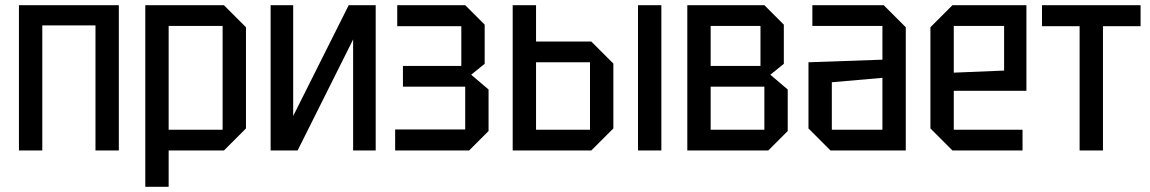

<svg xmlns="http://www.w3.org/2000/svg" viewBox="-20 -580 4431 740"><path d="M53 0V-560H438V0H348V-482H143V0Z M540 140V-560H843L928 -475V-85L843 0H630V140ZM838 -480H630V-80H838Z M1428 0H1341V-428L1127 0H1023V-560H1110V-133L1324 -560H1428Z M1863 -75 1788 0H1503V-81H1773V-246H1533V-326H1758V-479H1511V-560H1773L1848 -485V-334L1796 -292L1863 -235Z M1956 0V-560H2046V-420H2259L2344 -335V-85L2259 0ZM2046 -80H2254V-340H2046ZM2439 0V-560H2529V0Z M2629 -560V0H2941L3016 -75V-235L2949 -292L3001 -334V-485L2926 -560ZM2719 -326V-480H2911V-326ZM2719 -80V-246H2926V-80Z M3096 -85V-340L3381 -350V-480H3111V-560H3386L3471 -475V0H3181ZM3186 -263V-80H3381V-280Z M3566 -85V-475L3651 -560H3936V-230H3656V-80H3921V0H3651ZM3656 -300 3850 -308V-480H3656Z M4231 0V-479H4376V-560H3996V-479H4141V0Z"/></svg>

Font: Tektur SemiCondensed
Style: Regular
Weight: 400
Width: 4
Designer: Adam Jagosz
Foundry: Adam Jagosz
Version: Version 1.005;gftools[0.9.30]